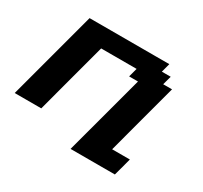

<svg xmlns="http://www.w3.org/2000/svg" viewBox="-152 -836 1241 1173"><g transform="rotate(30 468.5 -250.0)"><path d="M466.3 125H778.8Q784.7 104 795.9 62.5Q807.1 21 812.5 0H687.5Q709.5 -83 754.2 -250Q798.8 -417 821.3 -500H758.8L775.9 -562.5H713.4L730 -625H167.5Q139.6 -520.5 83.7 -312.3Q27.8 -104 0 0H187.5Q209.5 -83 254.2 -250Q298.8 -417 321.3 -500H571.3L554.7 -437.5H617.2Z"/></g></svg>

Font: Faithful 32x
Style: SemiboldOblique
Weight: 400
Foundry: Faithful Resource Pack
Version: Version 1.0; January 27, 2023